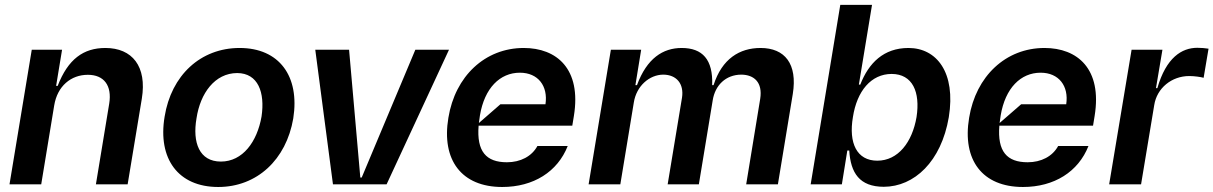

<svg xmlns="http://www.w3.org/2000/svg" viewBox="-20 -747 4917 778"><path d="M199.6 -319.6C212.4 -398.4 267.8 -443.9 335.9 -443.9C401.6 -443.9 434.3 -400.2 422.6 -327.4L368.6 0H497.2L554.7 -347.3C576 -478 516 -552.6 407 -552.6C318.5 -552.6 255.7 -507.8 213.8 -399.1H207.4L231.5 -545.5H108.7L18.5 0H147Z M864.3 10.7C1021.3 10.7 1139.9 -100.1 1168.3 -267C1195.3 -438.2 1111.5 -552.6 951 -552.6C792.3 -552.6 673.7 -441.4 647 -274.1C618.6 -103.7 702.1 10.7 864.3 10.7ZM875 -92.3C787.6 -92.3 759.2 -169.4 776.3 -267.8C791.5 -369.3 850.5 -450.6 941.1 -451C1025.9 -450.6 1054.3 -372.5 1039.8 -274.9C1022 -172.6 963.4 -92.3 875 -92.3Z M1663 -545.5 1445.7 -27.7H1440L1394.5 -545.5H1257.5L1329.2 0H1546.5L1799.4 -545.5Z M2102.3 -552.6C1945 -552.6 1824.2 -437.9 1796.9 -269.9C1768.1 -98.4 1850.5 10.7 2014.9 10.7C2142 10.7 2239.3 -51.1 2280.5 -155.5H2157.7C2134.9 -113.3 2088.8 -89.5 2034.1 -89.5C1949.9 -89.5 1910.9 -133.2 1919.4 -237.9H2299L2305.4 -277C2336.6 -468.4 2235.4 -552.6 2102.3 -552.6ZM2007.8 -324.6 1920.5 -248.6C1921.5 -258.2 1922.9 -268.5 1924.7 -279.1C1943.2 -390.3 2006 -452.4 2086.6 -452.4C2160.5 -452.4 2201.3 -398.4 2190.3 -324.6Z M2493.6 0 2548.3 -331.7C2558.9 -398.8 2611.5 -444.2 2667.6 -444.6C2721.2 -444.2 2752.1 -407.7 2743.6 -351.6L2685.4 0H2811.8L2867.9 -340.2C2877.5 -401.6 2920.8 -444.2 2983.7 -444.6C3035.2 -444.2 3071 -413.7 3060.4 -346.6L3003.6 0H3132.1L3192.5 -366.5C3212 -487.9 3160.5 -552.6 3061.8 -552.6C2976.9 -552.6 2905.5 -508.9 2871.4 -402H2865.8C2869.7 -506 2826.3 -552.6 2742.2 -552.6C2666.2 -552.6 2601.2 -510.7 2561.1 -402H2554.7L2578.1 -545.5H2455.3L2365.1 0Z M3391.3 0 3413.4 -137.1H3421.2C3426.8 -46.2 3462.7 9.6 3561.1 9.9C3684.7 9.6 3794 -92.3 3824.6 -272C3854 -453.8 3775.2 -552.6 3661.2 -552.6C3560.7 -552.6 3500 -491.8 3465.9 -404.1H3460.2L3513.5 -727.3H3384.9L3264.9 0ZM3436.1 -272.7C3452.4 -378.2 3509.6 -447.1 3593 -447.4C3677.9 -447.1 3709.5 -374.3 3693.9 -272.7C3676.5 -170.5 3619 -95.9 3534.8 -95.9C3452.1 -95.9 3418 -166.9 3436.1 -272.7Z M4212.4 -552.6C4055 -552.6 3934.3 -437.9 3907 -269.9C3878.2 -98.4 3960.6 10.7 4125 10.7C4252.1 10.7 4349.4 -51.1 4390.6 -155.5H4267.8C4245 -113.3 4198.9 -89.5 4144.2 -89.5C4060 -89.5 4021 -133.2 4029.5 -237.9H4409.1L4415.5 -277C4446.7 -468.4 4345.5 -552.6 4212.4 -552.6ZM4117.9 -324.6 4030.5 -248.6C4031.6 -258.2 4033 -268.5 4034.8 -279.1C4053.3 -390.3 4116.1 -452.4 4196.7 -452.4C4270.6 -452.4 4311.4 -398.4 4300.4 -324.6Z M4603.7 0 4657 -321C4667.6 -389.9 4727.6 -438.9 4799 -438.9C4820 -438.9 4846.2 -435 4857.2 -431.8L4877.1 -549.7C4865.4 -551.8 4845.9 -553.3 4831.7 -553.3C4768.5 -553.3 4705.3 -513.5 4669.7 -389.9H4664.1L4690.3 -545.5H4565.3L4474.4 0Z"/></svg>

Font: Riot Sans 2.0
Style: Bold Italic
Weight: 600
Italic angle: -9.39999°
Designer: Rasmus Andersson
Foundry: rsms
Version: Version 3.006;hotconv 1.0.109;makeotfexe 2.5.65596